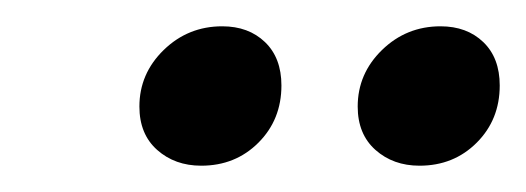

<svg xmlns="http://www.w3.org/2000/svg" viewBox="-20 -688 400 146"><path d="M86 -607Q86 -632 104.5 -650Q123 -668 149 -668Q169 -668 181.5 -656Q194 -644 194 -623Q194 -597 176.5 -579.5Q159 -562 133 -562Q113 -562 99.5 -574Q86 -586 86 -607ZM252 -607Q252 -632 270.5 -650Q289 -668 315 -668Q335 -668 347.5 -656Q360 -644 360 -623Q360 -597 342.5 -579.5Q325 -562 299 -562Q279 -562 265.5 -574Q252 -586 252 -607Z"/></svg>

Font: Thasadith
Style: Bold Italic
Weight: 700
Italic angle: -9°
Designer: Cadson Demak Co.,Ltd.
Foundry: Cadson Demak Co.,Ltd.
Version: Version 1.000; ttfautohint (v1.6)